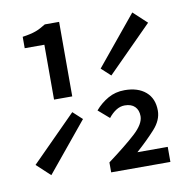

<svg xmlns="http://www.w3.org/2000/svg" viewBox="-74 -708 748 779"><g transform="rotate(-10 300.0 -319.0)"><path d="M145 -331V-557H64V-604Q99 -609 119 -616.5Q139 -624 161 -638H220V-331ZM81 -31 25 -83 209 -268 247 -233ZM391 -387 353 -422 519 -624 575 -572ZM322 0V-41Q396 -96 437.5 -134Q479 -172 479 -204Q479 -229 464.5 -243.5Q450 -258 423 -258Q404 -258 387 -247Q370 -236 356 -218L311 -257Q334 -284 364.5 -301.5Q395 -319 433 -319Q488 -319 520 -291.5Q552 -264 552 -214Q552 -175 519.5 -139Q487 -103 441 -62H566V0Z"/></g></svg>

Font: SauceCodePro Nerd Font Mono
Style: Regular
Weight: 500
Monospace: yes
Designer: Paul D. Hunt, Teo Tuominen
Foundry: Adobe Systems Incorporated
Version: Version 2.030;PS 1.000;hotconv 16.6.51;makeotf.lib2.5.65220;